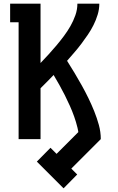

<svg xmlns="http://www.w3.org/2000/svg" viewBox="-20 -755 640 1042"><path d="M81 0V-634H35V-735H200V-413Q222 -436 244 -460Q266 -484 286.5 -508.5Q307 -533 326.5 -559Q346 -585 362 -613Q378 -641 389 -672Q400 -703 400 -735H519Q519 -705 510 -675.5Q501 -646 487.5 -619Q474 -592 457 -567Q440 -542 422 -518Q404 -494 384 -471Q364 -448 344 -425Q365 -392 385 -358.5Q405 -325 424 -291Q443 -257 460 -222Q477 -187 491.5 -151Q506 -115 516.5 -77Q527 -39 527 0H408Q408 -31 400.5 -62Q393 -93 382.5 -122.5Q372 -152 359 -181Q346 -210 332 -238Q318 -266 302.5 -293.5Q287 -321 271 -348Q254 -330 236 -312Q218 -294 200 -276V0ZM325 267 180 122 254 47 287 80 447 -80 527 0 367 160 399 192Z"/></svg>

Font: Iosevka Book
Style: Bold
Weight: 700
Designer: Belleve Invis
Foundry: Belleve Invis
Version: Version 28.0.7; ttfautohint (v1.8.3)